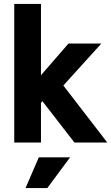

<svg xmlns="http://www.w3.org/2000/svg" viewBox="-20 -720 562 970"><path d="M52 -700H187V-340L326 -500H492L300 -288L522 0H356L194 -209L187 -200V0H52ZM176 75H334L219 230H109Z"/></svg>

Font: Haskoy ExtraBold
Style: Regular
Weight: 800
Designer: Ertekin Erdin
Foundry: Ertekin Erdin
Version: Version 2.000; ttfautohint (v1.8.4.7-5d5b)